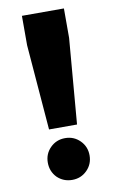

<svg xmlns="http://www.w3.org/2000/svg" viewBox="-82 -744 479 797"><g transform="rotate(-10 157.5 -345.5)"><path d="M69 -699H246V-575L216 -215H98L69 -575ZM94 -17Q69 -43 69 -80Q69 -117 94.5 -142.5Q120 -168 157 -168Q194 -168 219.5 -142.5Q245 -117 245 -80Q245 -43 219.5 -17.5Q194 8 157 8Q120 8 94 -17Z"/></g></svg>

Font: Balans
Style: Regular
Weight: 400
Designer: Thomas Breure
Foundry: Thomas Breure
Version: Version 2.001